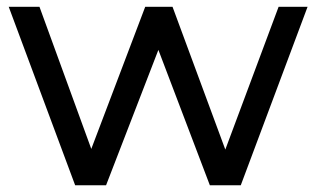

<svg xmlns="http://www.w3.org/2000/svg" viewBox="-20 -550 939 570"><path d="M5.9 -529.8H97.2L251 -107.9L411.1 -529.8H492.2L648.9 -106L807.1 -529.8H893.1L694.8 0H603L450.2 -401.9L294.9 0H203.1Z"/></svg>

Font: Montserrat Medium
Style: Regular
Weight: 500
Designer: Julieta Ulanovsky
Foundry: Julieta Ulanovsky
Version: Version 7.200